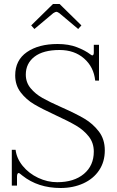

<svg xmlns="http://www.w3.org/2000/svg" viewBox="-20 -930 584 960"><path d="M136 -803 245 -910H278L387 -803L371 -785L277 -864Q267 -871 262 -871Q257 -871 246 -864L152 -785ZM92 -52Q88 -55 82 -60Q76 -65 74 -65Q65 -65 65 -46V-2H39V-181H58Q63 -138 93.5 -100.5Q124 -63 170.5 -41Q217 -19 266 -19Q350 -19 399.5 -60.5Q449 -102 449 -172Q449 -216 423.5 -248Q398 -280 360.5 -302Q323 -324 258 -354Q191 -385 151 -408.5Q111 -432 83.5 -468Q56 -504 56 -553Q56 -629 114.5 -669.5Q173 -710 268 -710Q323 -710 364.5 -694Q406 -678 432 -658Q439 -653 441 -653Q449 -653 449 -667V-706H475V-527H456Q449 -595 400.5 -637.5Q352 -680 278 -680Q196 -680 152.5 -646.5Q109 -613 109 -557Q109 -518 133 -489Q157 -460 192.5 -440Q228 -420 289 -393Q359 -362 401.5 -337Q444 -312 474 -273Q504 -234 504 -178Q504 -121 475.5 -78.5Q447 -36 396.5 -13Q346 10 283 10Q170 10 92 -52Z"/></svg>

Font: Taviraj ExtraLight
Style: Regular
Weight: 275
Designer: Katatrad Team
Foundry: CadsonDemak
Version: Version 1.001